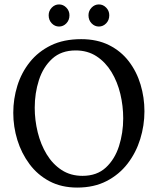

<svg xmlns="http://www.w3.org/2000/svg" viewBox="-20 -842 713 868"><path d="M347 -665Q419 -665 473 -638Q527 -611 562.5 -564.5Q598 -518 615.5 -459.5Q633 -401 633 -339Q633 -275 614 -213.5Q595 -152 557 -102.5Q519 -53 462 -23.5Q405 6 329 6Q258 6 204 -22.5Q150 -51 113.5 -100Q77 -149 58.5 -209Q40 -269 40 -332Q40 -395 58.5 -454.5Q77 -514 115 -561.5Q153 -609 210.5 -637Q268 -665 347 -665ZM322 -614Q257 -614 216 -576.5Q175 -539 156 -480Q137 -421 137 -355Q137 -299 150.5 -244Q164 -189 191 -144.5Q218 -100 258.5 -73.5Q299 -47 353 -47Q418 -47 458.5 -84.5Q499 -122 518 -181.5Q537 -241 537 -307Q537 -363 524 -417.5Q511 -472 484 -516.5Q457 -561 416.5 -587.5Q376 -614 322 -614ZM247 -722Q228 -722 214 -736.5Q200 -751 200 -773Q200 -793 214 -807.5Q228 -822 247 -822Q266 -822 280 -807.5Q294 -793 294 -773Q294 -751 280 -736.5Q266 -722 247 -722ZM427 -722Q408 -722 394 -736.5Q380 -751 380 -773Q380 -793 394 -807.5Q408 -822 427 -822Q446 -822 460 -807.5Q474 -793 474 -773Q474 -751 460 -736.5Q446 -722 427 -722Z"/></svg>

Font: Ruwudu
Style: Regular
Weight: 400
Designer: Becca Hirsbrunner Spalinger
Foundry: SIL International
Version: Version 3.000